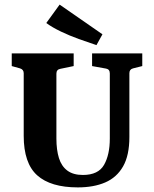

<svg xmlns="http://www.w3.org/2000/svg" viewBox="-20 -805 669 834"><path d="M598 -573V-518L558 -508Q542 -504 542 -487V-210Q542 -130 514.5 -82Q487 -34 437 -12.5Q387 9 318 9Q200 9 141.5 -43.5Q83 -96 83 -215V-487Q83 -503 67 -508L31 -518V-573H300V-518L242 -506Q225 -503 225 -485V-203Q225 -154 236 -118.5Q247 -83 272.5 -64Q298 -45 340 -45Q407 -45 432 -89Q457 -133 457 -203V-486Q457 -504 441 -507L380 -518V-573ZM425 -656 399 -609Q363 -621 322.5 -635.5Q282 -650 244.5 -668Q207 -686 181 -705L239 -785Z"/></svg>

Font: Yrsa
Style: Bold
Weight: 700
Version: Version 2.004